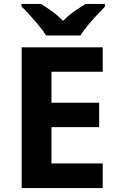

<svg xmlns="http://www.w3.org/2000/svg" viewBox="-20 -954 600 974"><path d="M501 0H90V-714H501V-590H241V-433H483V-309H241V-125H501ZM214 -774Q200 -797 177.5 -824Q155 -851 131.5 -877Q108 -903 89 -921V-934H188Q214 -918 244 -896.5Q274 -875 300 -848Q326 -875 357 -896.5Q388 -918 414 -934H513V-921Q495 -903 471 -877Q447 -851 424.5 -824Q402 -797 388 -774Z"/></svg>

Font: Noto Sans Sinhala UI
Style: Bold
Weight: 700
Designer: Jelle Bosma - Monotype Design Team
Foundry: Monotype Imaging Inc.
Version: Version 2.006; ttfautohint (v1.8.4.7-5d5b)